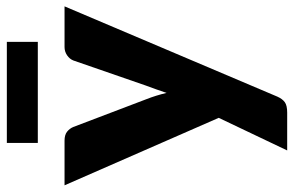

<svg xmlns="http://www.w3.org/2000/svg" viewBox="-180 -560 900 589"><g transform="rotate(-90 270.5 -266.0)"><path d="M545 -518.5 268 134.5Q261 150 251 157.2Q241 164.5 219 164.5H103L203 -45.5L-4 -518.5H133Q151 -518.5 160.8 -510.5Q170.5 -502.5 175 -491.5L260 -268Q272 -237.5 279.5 -205.5Q285 -221.5 290.5 -237.5Q296 -253.5 302 -269L379 -491.5Q383.5 -503 395 -510.8Q406.5 -518.5 420 -518.5ZM126 -695.5H436V-600.5H126Z"/></g></svg>

Font: Lato ExtraBold
Style: Regular
Weight: 800
Designer: Lukasz Dziedzic with Adam Twardoch and Botio Nikoltchev
Foundry: tyPoland Lukasz Dziedzic
Version: Version 2.015; 2015-08-06; http://www.latofonts.com/